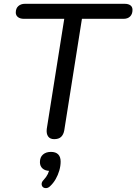

<svg xmlns="http://www.w3.org/2000/svg" viewBox="-20 -725 717 1010"><path d="M265 7Q243 7 233 -7.5Q223 -22 226 -47L318 -626H106Q86 -626 74.5 -635Q63 -644 63 -659Q63 -681 76.5 -693Q90 -705 111 -705H635Q655 -705 666 -697Q677 -689 677 -673Q677 -651 664.5 -638.5Q652 -626 630 -626H411L318 -39Q314 -17 301.5 -5Q289 7 265 7ZM244 254Q234 264 223 264.5Q212 265 205.5 259Q199 253 199 242.5Q199 232 210 221Q224 206 231.5 190.5Q239 175 241 158L244 174Q218 174 204 161.5Q190 149 190 128Q190 102 206 88Q222 74 248 74Q273 74 286 87Q299 100 299 125Q299 148 292 172Q285 196 273 217Q261 238 244 254Z"/></svg>

Font: Nunito ExtraLight Medium
Style: Italic
Weight: 500
Italic angle: -9°
Version: Version 3.602